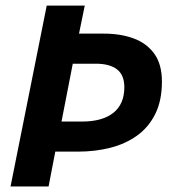

<svg xmlns="http://www.w3.org/2000/svg" viewBox="-20 -672 640 692"><path d="M18 0 148.4 -651.8H285.5L264.8 -550.8H355.1Q414.3 -550.8 461.4 -533.6Q508.5 -516.4 536.1 -478.4Q563.6 -440.5 563.6 -377.8Q563.6 -309.8 539.7 -261.4Q515.7 -213.1 473.9 -183.2Q432.2 -153.3 377.5 -139.4Q322.8 -125.5 261.2 -125.5H179.3L155.1 0ZM201.7 -233.9H275Q348.9 -233.9 388.5 -265.3Q428.1 -296.8 428.1 -357.6Q428.1 -401.7 401.6 -422.1Q375 -442.4 325.6 -442.4H242.3Z"/></svg>

Font: SourceCodeVF
Style: Italic
Weight: 200
Italic angle: -11°
Monospace: yes
Designer: Paul D. Hunt, Teo Tuominen
Foundry: Adobe
Version: Version 1.026;hotconv 1.1.0;makeotfexe 2.6.0